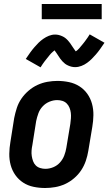

<svg xmlns="http://www.w3.org/2000/svg" viewBox="-20 -933 543 961"><path d="M206 8Q176 8 147.5 2Q119 -4 96 -19Q73 -34 57 -56.5Q41 -79 33.5 -106.5Q26 -134 26.5 -163.5Q27 -193 32 -222L51 -342Q56 -367 64 -392Q72 -417 87 -439Q102 -461 123 -479Q144 -497 168 -508Q192 -519 217.5 -523.5Q243 -528 267 -528Q297 -528 325.5 -522Q354 -516 377.5 -501Q401 -486 417 -463.5Q433 -441 440.5 -413.5Q448 -386 447.5 -356.5Q447 -327 442 -298L422 -178Q418 -153 409.5 -128Q401 -103 386.5 -81Q372 -59 351 -41Q330 -23 306 -12Q282 -1 256.5 3.5Q231 8 206 8ZM207 -88Q227 -88 246.5 -96Q266 -104 280 -119.5Q294 -135 301.5 -154.5Q309 -174 312 -193L332 -313Q334 -327 335 -341Q336 -355 334.5 -368Q333 -381 328 -393.5Q323 -406 314 -415Q305 -424 292.5 -428Q280 -432 266 -432Q247 -432 227.5 -424Q208 -416 193.5 -400.5Q179 -385 172 -365.5Q165 -346 161 -327L142 -207Q139 -193 138 -179Q137 -165 139 -152Q141 -139 145.5 -126.5Q150 -114 159 -105Q168 -96 181 -92Q194 -88 207 -88ZM183 -596 109 -638Q121 -656 131.5 -670.5Q142 -685 152.5 -697Q163 -709 173 -719Q183 -729 196.5 -738.5Q210 -748 225 -754Q240 -760 256 -760Q265 -760 273.5 -758Q282 -756 291 -752Q300 -748 306.5 -743Q313 -738 319.5 -731Q326 -724 331 -717Q336 -710 340 -703.5Q344 -697 349.5 -689.5Q355 -682 359 -676Q363 -678 368.5 -683Q374 -688 377 -691.5Q380 -695 383.5 -699.5Q387 -704 391.5 -709Q396 -714 400 -719.5Q404 -725 409 -731.5Q414 -738 419 -745.5Q424 -753 429 -761L503 -719Q491 -701 480.5 -686.5Q470 -672 459.5 -660Q449 -648 439 -638Q429 -628 416 -618.5Q403 -609 387.5 -603Q372 -597 356 -597Q347 -597 338.5 -599Q330 -601 321 -605Q312 -609 305.5 -614Q299 -619 292.5 -626Q286 -633 281 -640Q276 -647 272 -653.5Q268 -660 262 -668.5Q256 -677 253 -681Q249 -678 244 -673.5Q239 -669 235.5 -665.5Q232 -662 228.5 -657.5Q225 -653 221 -648Q217 -643 212.5 -637.5Q208 -632 203 -625.5Q198 -619 193 -611.5Q188 -604 183 -596ZM189 -837V-913H489V-837Z"/></svg>

Font: Iosevka SS04 Oblique
Style: Bold
Weight: 700
Italic angle: -9°
Monospace: yes
Designer: Belleve Invis
Foundry: Belleve Invis
Version: Version 19.0.0; ttfautohint (v1.8.4)